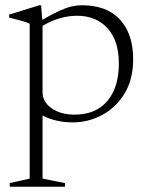

<svg xmlns="http://www.w3.org/2000/svg" viewBox="-20 -456 566 731"><path d="M227.5 241V255H17V241L93 224V-366Q83 -371 63 -376.5Q43 -382 15 -389V-400.5L130 -436H136.5L141 -380.5Q180 -403 206.5 -415Q233 -427 252.8 -431.5Q272.5 -436 291.5 -436Q387 -436 437 -381.2Q487 -326.5 487 -230.5Q487 -153 453.8 -99.2Q420.5 -45.5 368 -17.8Q315.5 10 257.5 10Q193 10 142 -16V224ZM432.5 -214.5Q432.5 -301.5 389 -348.8Q345.5 -396 274 -396Q207 -396 142 -357.5V-105Q142 -68 176.5 -43.8Q211 -19.5 263.5 -19.5Q344.5 -19.5 388.5 -71.2Q432.5 -123 432.5 -214.5Z"/></svg>

Font: Newsreader Text Light
Style: Regular
Weight: 300
Designer: Hugues Gentile
Foundry: Production Type
Version: Version 1.002